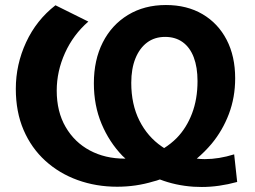

<svg xmlns="http://www.w3.org/2000/svg" viewBox="-20 -732 1017 765"><path d="M447 12Q363 12 289.5 -14.5Q216 -41 160.5 -91.5Q105 -142 74 -214Q43 -286 43 -378Q43 -475 84 -563.5Q125 -652 201 -711L332 -646Q272 -594 239 -521Q206 -448 206 -371Q206 -287 241.5 -226Q277 -165 338 -132.5Q399 -100 476 -100Q478 -100 480 -100Q474 -106 468 -111Q415 -166 384.5 -239Q354 -312 354 -400Q354 -493 389.5 -563Q425 -633 490 -672.5Q555 -712 641 -712Q725 -712 787 -675.5Q849 -639 883 -573.5Q917 -508 917 -420Q917 -344 892 -278Q867 -212 823 -159Q796 -127 764 -100Q780 -98 796 -98Q852 -98 913 -117L925 -7Q852 13 784 13Q767 13 751 12Q679 7 617 -17Q604 -12 591 -9Q522 12 447 12ZM634 -142Q661 -159 684 -182Q723 -222 745 -279.5Q767 -337 767 -409Q767 -464 752 -503.5Q737 -543 708 -564Q679 -585 638 -585Q596 -585 566 -562.5Q536 -540 519.5 -499Q503 -458 503 -402Q503 -316 535.5 -251.5Q568 -187 625 -148Q629 -145 634 -142Z"/></svg>

Font: Montserrat Z
Style: Bold
Weight: 700
Designer: Julieta Ulanovsky
Foundry: Julieta Ulanovsky
Version: Version 8.000